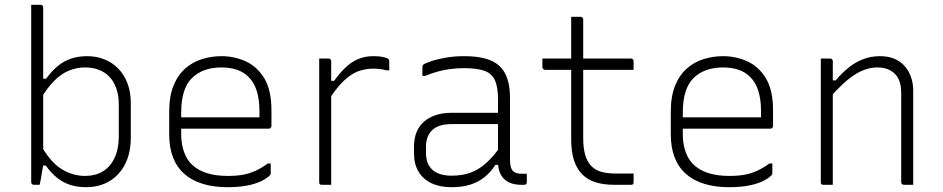

<svg xmlns="http://www.w3.org/2000/svg" viewBox="-20 -770 3930 800"><path d="M145 0Q140 0 136.5 0Q133 0 129.5 0Q126 0 121 0Q118 0 115.5 -1.5Q113 -3 111.5 -5Q110 -7 110 -11Q110 -91 110 -170.5Q110 -250 110 -330Q110 -410 110 -489.5Q110 -569 110 -649Q110 -675 110 -700.5Q110 -726 110 -750Q115 -750 120 -750Q125 -750 129.5 -750Q134 -750 139 -750Q144 -750 149 -750Q153 -750 155 -748.5Q157 -747 158.5 -745Q160 -743 160 -739Q160 -657 160 -575Q160 -493 160 -410.5Q160 -328 160 -246Q160 -164 160 -82Q160 -82 158.5 -73.5Q157 -65 155 -53Q153 -41 151 -28.5Q149 -16 147 -8Q145 0 145 0ZM145 -80V-174Q188 -96 235 -66.5Q282 -37 334 -37Q377 -37 408.5 -56Q440 -75 457.5 -112.5Q475 -150 475 -203V-333Q475 -372 464.5 -402Q454 -432 434 -452Q416 -470 391 -479.5Q366 -489 334 -489Q299 -489 266.5 -475.5Q234 -462 204 -431.5Q174 -401 145 -350V-442H172Q194 -472 218.5 -493Q243 -514 274 -525Q305 -536 343 -536Q382 -536 415.5 -522.5Q449 -509 473.5 -483.5Q498 -458 511.5 -422Q525 -386 525 -340V-196Q525 -148 511.5 -110Q498 -72 473 -45Q448 -18 414 -4Q380 10 339 10Q303 10 273 0.5Q243 -9 218 -29Q193 -49 171 -80Z M903 -536Q955 -536 1002.5 -515Q1050 -494 1080.5 -445Q1111 -396 1111 -310V-245Q1111 -242 1109.5 -239.5Q1108 -237 1106 -235.5Q1104 -234 1100 -234H812Q796 -234 780 -234Q764 -234 748 -234H729L707 -281H1061Q1061 -287 1061 -293.5Q1061 -300 1061 -306Q1061 -356 1049.5 -392Q1038 -428 1015 -450Q995 -470 966.5 -479.5Q938 -489 903 -489Q825 -489 780 -445Q735 -401 735 -301V-212Q735 -185 740 -161.5Q745 -138 754.5 -119Q764 -100 778 -86Q802 -62 839.5 -49.5Q877 -37 929 -37Q965 -37 992.5 -42Q1020 -47 1045 -58.5Q1070 -70 1096 -89H1108Q1108 -77 1108 -66.5Q1108 -56 1108 -48Q1108 -46 1107.5 -44Q1107 -42 1105 -40Q1089 -24 1062.5 -12.5Q1036 -1 1002 4.5Q968 10 928 10Q870 10 824.5 -4Q779 -18 748 -45.5Q717 -73 701 -114Q685 -155 685 -210V-304Q685 -370 703.5 -414.5Q722 -459 753.5 -486Q785 -513 824 -524.5Q863 -536 903 -536Z M1346 -433H1372Q1400 -472 1426 -494.5Q1452 -517 1479 -526.5Q1506 -536 1535 -536Q1554 -536 1567.5 -534Q1581 -532 1592 -528Q1598 -526 1600 -522Q1602 -518 1602 -511Q1602 -507 1602 -502.5Q1602 -498 1602 -494Q1602 -490 1602 -485.5Q1602 -481 1602 -477H1590Q1579 -480 1566 -482Q1553 -484 1535 -484Q1501 -484 1471 -472.5Q1441 -461 1410.5 -431.5Q1380 -402 1346 -348ZM1360 0Q1354 0 1347.5 0Q1341 0 1334.5 0Q1328 0 1321 0Q1318 0 1316 -0.5Q1314 -1 1312.5 -2.5Q1311 -4 1310.5 -6Q1310 -8 1310 -11Q1310 -16 1310 -47Q1310 -78 1310 -125Q1310 -172 1310 -226Q1310 -280 1310 -332.5Q1310 -385 1310 -426Q1310 -462 1310 -488Q1310 -514 1310 -526Q1317 -526 1323.5 -526Q1330 -526 1336.5 -526Q1343 -526 1349 -526Q1353 -526 1355 -524.5Q1357 -523 1358.5 -521Q1360 -519 1360 -515Q1360 -509 1360 -471Q1360 -433 1360 -375Q1360 -317 1360 -249.5Q1360 -182 1360 -116.5Q1360 -51 1360 0Z M2105 -361Q2105 -330 2105 -298Q2105 -266 2105 -233.5Q2105 -201 2105 -169Q2105 -137 2105 -106Q2105 -87 2108 -75.5Q2111 -64 2118 -57Q2124 -51 2133 -48.5Q2142 -46 2154 -46Q2156 -46 2158.5 -46Q2161 -46 2163 -46H2175Q2175 -37 2175 -28.5Q2175 -20 2175 -11Q2175 -5 2172 -2.5Q2169 0 2164 0Q2159 0 2157 0Q2155 0 2152 0Q2132 0 2114.5 -5Q2097 -10 2083.5 -21.5Q2070 -33 2062.5 -51.5Q2055 -70 2055 -97Q2055 -135 2055 -178Q2055 -221 2055 -259Q2055 -275 2055 -291.5Q2055 -308 2055 -324Q2055 -340 2055 -356Q2055 -407 2042.5 -435Q2030 -463 1999.5 -474.5Q1969 -486 1914 -486Q1884 -486 1857 -482.5Q1830 -479 1804.5 -472Q1779 -465 1752 -454H1740Q1740 -464 1740 -473Q1740 -482 1740 -492Q1740 -495 1741 -497Q1742 -499 1743 -500Q1748 -505 1772 -513.5Q1796 -522 1833 -529Q1870 -536 1914 -536Q1964 -536 2000.5 -526.5Q2037 -517 2060 -496Q2083 -475 2094 -442Q2105 -409 2105 -361ZM1755 -132Q1755 -86 1782.5 -62Q1810 -38 1862 -38Q1903 -38 1937.5 -49.5Q1972 -61 2005 -90Q2038 -119 2074 -172V-83H2044Q2025 -53 1999 -32Q1973 -11 1939 -0.5Q1905 10 1862 10Q1813 10 1778 -6.5Q1743 -23 1724 -54.5Q1705 -86 1705 -131V-159Q1705 -193 1715.5 -219Q1726 -245 1746.5 -263Q1767 -281 1796 -290.5Q1825 -300 1862 -300Q1896 -300 1928 -300Q1960 -300 1993.5 -300Q2027 -300 2065 -300Q2073 -300 2076.5 -294Q2080 -288 2081 -277.5Q2082 -267 2082 -253Q2040 -253 2006.5 -253Q1973 -253 1939.5 -253Q1906 -253 1862 -253Q1834 -253 1813.5 -246.5Q1793 -240 1779 -226Q1767 -214 1761 -197Q1755 -180 1755 -158Z M2240 -526H2609Q2614 -526 2617 -523Q2620 -520 2620 -515Q2620 -509 2620 -503Q2620 -497 2620 -491.5Q2620 -486 2620 -479H2251Q2249 -479 2247 -480Q2245 -481 2243.5 -482.5Q2242 -484 2241 -486Q2240 -488 2240 -490Q2240 -497 2240 -502.5Q2240 -508 2240 -514Q2240 -520 2240 -526ZM2620 -47Q2620 -38 2620 -29Q2620 -20 2620 -11Q2620 -5 2617.5 -2.5Q2615 0 2609 0Q2600 0 2591.5 0Q2583 0 2574.5 0Q2566 0 2557.5 0Q2549 0 2540 0Q2495 0 2461.5 -10.5Q2428 -21 2405.5 -44Q2383 -67 2371.5 -102.5Q2360 -138 2360 -189Q2360 -239 2360 -289Q2360 -339 2360 -389Q2360 -439 2360 -489.5Q2360 -540 2360 -591Q2360 -618 2360 -645.5Q2360 -673 2360 -700Q2370 -700 2379.5 -700Q2389 -700 2399 -700Q2402 -700 2404.5 -698.5Q2407 -697 2408.5 -694.5Q2410 -692 2410 -689Q2410 -627 2410 -565.5Q2410 -504 2410 -442Q2410 -380 2410 -318.5Q2410 -257 2410 -195Q2410 -153 2418.5 -124Q2427 -95 2445 -77Q2461 -61 2485.5 -54Q2510 -47 2544 -47Q2554 -47 2564.5 -47Q2575 -47 2585 -47Q2595 -47 2605 -47Z M2993 -536Q3045 -536 3092.5 -515Q3140 -494 3170.5 -445Q3201 -396 3201 -310V-245Q3201 -242 3199.5 -239.5Q3198 -237 3196 -235.5Q3194 -234 3190 -234H2902Q2886 -234 2870 -234Q2854 -234 2838 -234H2819L2797 -281H3151Q3151 -287 3151 -293.5Q3151 -300 3151 -306Q3151 -356 3139.5 -392Q3128 -428 3105 -450Q3085 -470 3056.5 -479.5Q3028 -489 2993 -489Q2915 -489 2870 -445Q2825 -401 2825 -301V-212Q2825 -185 2830 -161.5Q2835 -138 2844.5 -119Q2854 -100 2868 -86Q2892 -62 2929.5 -49.5Q2967 -37 3019 -37Q3055 -37 3082.5 -42Q3110 -47 3135 -58.5Q3160 -70 3186 -89H3198Q3198 -77 3198 -66.5Q3198 -56 3198 -48Q3198 -46 3197.5 -44Q3197 -42 3195 -40Q3179 -24 3152.5 -12.5Q3126 -1 3092 4.5Q3058 10 3018 10Q2960 10 2914.5 -4Q2869 -18 2838 -45.5Q2807 -73 2791 -114Q2775 -155 2775 -210V-304Q2775 -370 2793.5 -414.5Q2812 -459 2843.5 -486Q2875 -513 2914 -524.5Q2953 -536 2993 -536Z M3785 0Q3775 0 3765.5 0Q3756 0 3746 0Q3743 0 3740.5 -1.5Q3738 -3 3736.5 -5Q3735 -7 3735 -11Q3735 -73 3735 -135Q3735 -197 3735 -259Q3735 -321 3735 -383Q3735 -437 3708 -463Q3681 -489 3636 -489Q3612 -489 3588.5 -481.5Q3565 -474 3541 -458.5Q3517 -443 3491.5 -419.5Q3466 -396 3437 -363V-435H3462Q3488 -466 3516 -488.5Q3544 -511 3576.5 -523.5Q3609 -536 3646 -536Q3681 -536 3707 -525Q3733 -514 3750 -494Q3767 -474 3776 -448.5Q3785 -423 3785 -393Q3785 -345 3785 -297Q3785 -249 3785 -201.5Q3785 -154 3785 -106Q3785 -79 3785 -52.5Q3785 -26 3785 0ZM3450 0Q3444 0 3437.5 0Q3431 0 3424.5 0Q3418 0 3411 0Q3408 0 3406 -0.5Q3404 -1 3402.5 -2.5Q3401 -4 3400.5 -6Q3400 -8 3400 -11Q3400 -63 3400 -115Q3400 -167 3400 -218.5Q3400 -270 3400 -322Q3400 -374 3400 -426Q3400 -462 3400 -488Q3400 -514 3400 -526Q3407 -526 3413.5 -526Q3420 -526 3426.5 -526Q3433 -526 3439 -526Q3443 -526 3445 -524.5Q3447 -523 3448.5 -521Q3450 -519 3450 -515Q3450 -430 3450 -344Q3450 -258 3450 -172Q3450 -86 3450 0Z"/></svg>

Font: Recursive Light
Style: Regular
Weight: 300
Version: Version 1.085